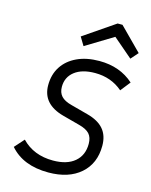

<svg xmlns="http://www.w3.org/2000/svg" viewBox="-131 -974 843 1070"><g transform="rotate(15 290.0 -439.0)"><path d="M253 12Q107 12 31 -76L80 -131Q149 -59 261 -59Q341 -59 385.5 -96.5Q430 -134 430 -200Q430 -237 411.5 -257.5Q393 -278 350 -289L253 -315Q127 -349 127 -458Q127 -520 156.5 -565.5Q186 -611 240.5 -636.5Q295 -662 369 -662Q488 -662 567 -591L522 -534Q456 -591 363 -591Q288 -591 245.5 -558Q203 -525 203 -469Q203 -436 221.5 -415.5Q240 -395 283 -384L380 -358Q444 -341 475 -304.5Q506 -268 506 -209Q506 -107 438 -47.5Q370 12 253 12ZM261 -719 232 -767 412 -890H440L568 -761L531 -719L419 -815Z"/></g></svg>

Font: Sometype Mono
Style: Italic
Weight: 400
Italic angle: -12°
Monospace: yes
Designer: Ryoichi Tsunekawa
Foundry: Dharma Type
Version: Version 1.000; ttfautohint (v1.8.3)